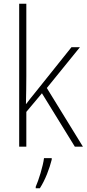

<svg xmlns="http://www.w3.org/2000/svg" viewBox="-20 -780 462 1021"><path d="M120 -375V-760H82V0H120V-185L203 -284L378 0H421L229 -312L405 -529H360L168 -289C150 -268 137 -250 119 -227H118C119 -278 120 -324 120 -375ZM255 69V61H214C209 103 185 180 170 213V221H192C221 176 243 117 255 69Z"/></svg>

Font: Noto Sans Malayalam SemiCondensed ExtraLight
Style: Regular
Weight: 200
Width: 4
Designer: Jelle Bosma - Monotype Design Team
Foundry: Monotype Imaging Inc.
Version: Version 2.104